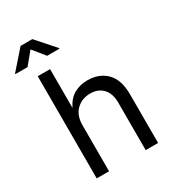

<svg xmlns="http://www.w3.org/2000/svg" viewBox="-257 -1063 1069 1184"><g transform="rotate(-30 277.5 -471.0)"><path d="M165 -327.1V0H77.1V-727.5H165V-451.2Q191.9 -505.9 233.6 -529.3Q275.4 -552.7 329.1 -552.7Q412.1 -552.7 463.1 -501.5Q514.2 -450.2 514.2 -346.7V0H425.8V-339.4Q425.8 -402.3 392.8 -438Q359.9 -473.6 302.7 -473.6Q243.7 -473.6 204.3 -435.3Q165 -397 165 -327.1ZM50.8 -807.6H-35.6V-812L79.1 -942.4H162.6L277.8 -812V-807.6H190.4L121.1 -893.1Z"/></g></svg>

Font: Inter
Style: Regular
Weight: 400
Designer: Rasmus Andersson
Foundry: rsms
Version: Version 4.001;git-9221beed3